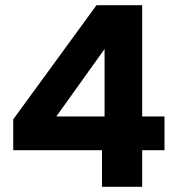

<svg xmlns="http://www.w3.org/2000/svg" viewBox="-20 -720 695 740"><path d="M373 -141H31V-260L352 -700H528V-271H614V-141H528V0H373ZM383 -271V-531L197 -271Z"/></svg>

Font: Albert Sans ExtraBold
Style: Regular
Weight: 800
Designer: Andreas Rasmussen
Foundry: a.Foundry
Version: Version 1.025